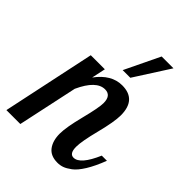

<svg xmlns="http://www.w3.org/2000/svg" viewBox="-238 -860 975 975"><g transform="rotate(45 249.5 -372.0)"><path d="M-22 0 84 -500H185L169 -425Q228 -505 305 -505Q408 -505 408 -392Q408 -346 384 -252Q360 -158 360 -119Q360 -70 390 -70Q437 -70 484 -179H521Q498 -119 473.5 -79.5Q449 -40 426 -23Q403 -6 386 0Q369 6 350 6Q301 6 277.5 -25Q254 -56 254 -107Q254 -153 278 -247Q302 -341 302 -374Q302 -429 258 -429Q196 -429 147 -322L78 0ZM252 -561 343 -750H428L307 -561Z"/></g></svg>

Font: Lobster Two
Style: Italic
Weight: 400
Designer: Pablo Impallari
Foundry: Pablo Impallari. www.impallari.com
Version: Version 1.006